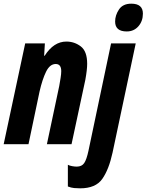

<svg xmlns="http://www.w3.org/2000/svg" viewBox="-30 -784 797 1044"><path d="M747 -710Q747 -764 684 -764Q638 -764 617 -732.5Q596 -701 596 -667Q596 -613 659 -613Q698 -613 722.5 -641Q747 -669 747 -710ZM125 0 185 -286Q200 -352 220.5 -394Q241 -436 273 -436Q303 -436 303 -397Q303 -382 299.5 -360Q296 -338 292 -316L225 0H359L434 -350Q444 -405 444 -437Q444 -505 409.5 -531.5Q375 -558 331 -558Q262 -558 213 -481H210L214 -548H107L-10 0ZM582 46 708 -548H574L451 36Q441 83 428 102.5Q415 122 387 122Q377 122 362.5 119.5Q348 117 339 112V230Q357 237 373 238.5Q389 240 406 240Q490 240 526 189Q562 138 582 46Z"/></svg>

Font: Noto Sans UI Condensed ExtraBold
Style: Italic
Weight: 800
Width: 3
Designer: Monotype Design Team
Foundry: Monotype Imaging Inc.
Version: 1.001